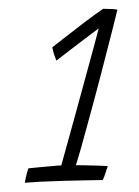

<svg xmlns="http://www.w3.org/2000/svg" viewBox="-20 -652 309 426"><path d="M148.5 -285.5Q155 -285.5 169 -285.2Q183 -285 197.5 -284.5Q212 -284 219 -283.5Q218 -280.5 216.8 -276.5Q215.5 -272.5 214 -268Q212.5 -263.5 211 -259.5Q209.5 -255.5 208 -252.5Q199 -252.5 175 -252Q151 -251.5 122.2 -250.8Q93.5 -250 69.2 -248.8Q45 -247.5 35 -246.5Q35.5 -250 37 -256.8Q38.5 -263.5 40.2 -270Q42 -276.5 43 -278.5Q50.5 -279.5 65.8 -280.8Q81 -282 96 -283.5Q111 -285 116 -285Q118 -292 126.2 -322Q134.5 -352 145.8 -392.8Q157 -433.5 168.2 -474.8Q179.5 -516 188 -547.5Q196.5 -579 199 -589Q195.5 -586.5 183.2 -577.2Q171 -568 155.2 -556Q139.5 -544 125.8 -533.5Q112 -523 105 -517.5Q103 -522.5 100.2 -530.8Q97.5 -539 96 -547Q101 -551 121.8 -567.2Q142.5 -583.5 167.5 -602.5Q192.5 -621.5 209 -632.5Q213 -632.5 219 -632.2Q225 -632 231 -631.8Q237 -631.5 240.5 -630.5Q240 -627.5 230.2 -589Q220.5 -550.5 205.2 -491.8Q190 -433 172 -368Q165.5 -343.5 159.5 -322.5Q153.5 -301.5 148.5 -285.5Z"/></svg>

Font: Grandstander Thin Thin
Style: Italic
Weight: 250
Italic angle: -15°
Version: Version 1.200